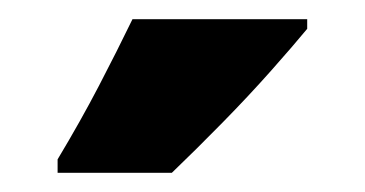

<svg xmlns="http://www.w3.org/2000/svg" viewBox="-20 -786 380 200"><path d="M300 -756Q286 -739 262.5 -712.5Q239 -686 211.5 -658Q184 -630 159 -606H40V-620Q64 -660 83 -696.5Q102 -733 118 -766H300Z"/></svg>

Font: Noto Sans Lao UI ExtCond Blk
Style: Regular
Weight: 900
Width: 2
Designer: Monotype Design Team
Foundry: Monotype Imaging Inc.
Version: Version 2.000; ttfautohint (v1.8.4.7-5d5b)